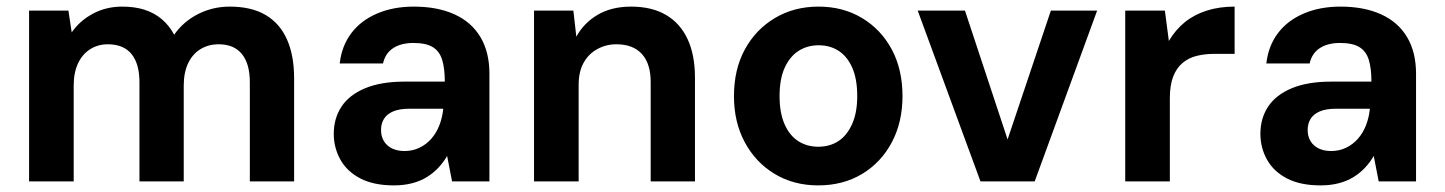

<svg xmlns="http://www.w3.org/2000/svg" viewBox="-20 -549 4372 581"><path d="M68 0V-517H187L197 -451Q221 -486 261 -507.5Q301 -529 350 -529Q388 -529 417.5 -519.5Q447 -510 469.5 -491Q492 -472 507 -444Q535 -484 579.5 -506.5Q624 -529 675 -529Q741 -529 784 -503.5Q827 -478 848.5 -429.5Q870 -381 870 -312V0H736V-300Q736 -356 712 -385.5Q688 -415 642 -415Q611 -415 587 -400.5Q563 -386 549.5 -358Q536 -330 536 -290V0H402V-300Q402 -356 378 -385.5Q354 -415 306 -415Q277 -415 253.5 -400.5Q230 -386 216.5 -358Q203 -330 203 -290V0Z M1172 12Q1111 12 1070.5 -9Q1030 -30 1010 -66Q990 -102 990 -144Q990 -191 1013.5 -226.5Q1037 -262 1085 -282Q1133 -302 1204 -302H1326Q1326 -342 1318 -368Q1310 -394 1289.5 -406.5Q1269 -419 1231 -419Q1194 -419 1170 -403.5Q1146 -388 1139 -357H1008Q1014 -410 1043 -448.5Q1072 -487 1121 -508Q1170 -529 1232 -529Q1304 -529 1355.5 -505.5Q1407 -482 1434 -436.5Q1461 -391 1461 -326V0H1348L1333 -77Q1322 -58 1306.5 -41.5Q1291 -25 1271.5 -13Q1252 -1 1227 5.5Q1202 12 1172 12ZM1204 -92Q1229 -92 1249.5 -102Q1270 -112 1285 -129Q1300 -146 1309 -168.5Q1318 -191 1321 -217V-220H1219Q1189 -220 1170 -212Q1151 -204 1142 -189.5Q1133 -175 1133 -156Q1133 -136 1142 -121.5Q1151 -107 1167 -99.5Q1183 -92 1204 -92Z M1596 0V-517H1715L1724 -438Q1747 -480 1789 -504.5Q1831 -529 1890 -529Q1952 -529 1995 -504Q2038 -479 2060.5 -431Q2083 -383 2083 -314V0H1949V-301Q1949 -356 1922.5 -385.5Q1896 -415 1845 -415Q1814 -415 1787.5 -400.5Q1761 -386 1746 -359Q1731 -332 1731 -292V0Z M2456 12Q2382 12 2324.5 -22.5Q2267 -57 2234 -118Q2201 -179 2201 -258Q2201 -339 2234 -399.5Q2267 -460 2325 -494.5Q2383 -529 2457 -529Q2531 -529 2588.5 -494.5Q2646 -460 2678.5 -399.5Q2711 -339 2711 -258Q2711 -179 2678.5 -118Q2646 -57 2588.5 -22.5Q2531 12 2456 12ZM2456 -105Q2491 -105 2517 -122Q2543 -139 2558.5 -173.5Q2574 -208 2574 -258Q2574 -310 2559 -344Q2544 -378 2518 -395Q2492 -412 2457 -412Q2423 -412 2396.5 -395Q2370 -378 2354.5 -344Q2339 -310 2339 -258Q2339 -208 2354 -173.5Q2369 -139 2395.5 -122Q2422 -105 2456 -105Z M2947 0 2757 -517H2900L3029 -127L3160 -517H3300L3111 0Z M3385 0V-517H3505L3517 -425Q3537 -459 3565.5 -482Q3594 -505 3632 -517Q3670 -529 3716 -529V-386H3654Q3626 -386 3601.5 -380Q3577 -374 3558.5 -358.5Q3540 -343 3530 -317Q3520 -291 3520 -252V0Z M3976 12Q3915 12 3874.5 -9Q3834 -30 3814 -66Q3794 -102 3794 -144Q3794 -191 3817.5 -226.5Q3841 -262 3889 -282Q3937 -302 4008 -302H4130Q4130 -342 4122 -368Q4114 -394 4093.5 -406.5Q4073 -419 4035 -419Q3998 -419 3974 -403.5Q3950 -388 3943 -357H3812Q3818 -410 3847 -448.5Q3876 -487 3925 -508Q3974 -529 4036 -529Q4108 -529 4159.5 -505.5Q4211 -482 4238 -436.5Q4265 -391 4265 -326V0H4152L4137 -77Q4126 -58 4110.5 -41.5Q4095 -25 4075.5 -13Q4056 -1 4031 5.5Q4006 12 3976 12ZM4008 -92Q4033 -92 4053.5 -102Q4074 -112 4089 -129Q4104 -146 4113 -168.5Q4122 -191 4125 -217V-220H4023Q3993 -220 3974 -212Q3955 -204 3946 -189.5Q3937 -175 3937 -156Q3937 -136 3946 -121.5Q3955 -107 3971 -99.5Q3987 -92 4008 -92Z"/></svg>

Font: DM Sans 11pt
Style: Bold
Weight: 700
Version: Version 4.004;gftools[0.9.30]